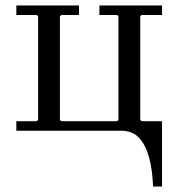

<svg xmlns="http://www.w3.org/2000/svg" viewBox="-20 -480 655 705"><path d="M40 0V-35H115L120 -40V-420L115 -425H40V-460H270V-425H205L200 -420V-40L205 -35H410L415 -40V-420L410 -425H345V-460H575V-425H500L495 -420V-40L500 -35H575V205H542Q540 145 527.5 98.5Q515 52 490.5 26Q466 0 425 0Z"/></svg>

Font: Brygada 1918
Style: Regular
Weight: 400
Designer: Mateusz Machalski | Borys Kosmynka | Przemek Hoffer
Foundry: NIEPODLEGLA 2018
Version: Version 3.006